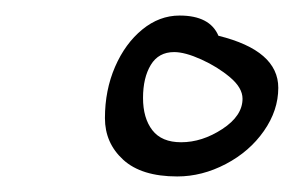

<svg xmlns="http://www.w3.org/2000/svg" viewBox="-20 -1054 378 247"><path d="M115 -902Q115 -938 128 -968Q141 -998 163 -1016Q185 -1034 211 -1034Q250 -1034 261 -1008Q338 -989 338 -941Q338 -912 319.5 -885.5Q301 -859 270.5 -843Q240 -827 208 -827Q162 -827 138.5 -848.5Q115 -870 115 -902ZM292 -927Q292 -941 276 -954.5Q260 -968 239 -977.5Q218 -987 204 -987Q184 -987 174 -970.5Q164 -954 164 -928Q164 -902 176 -886.5Q188 -871 213 -871Q240 -871 266 -888Q292 -905 292 -927Z"/></svg>

Font: Bad Script
Style: Regular
Weight: 400
Italic angle: -10°
Designer: Roman Shchyukin (Gaslight Type Foundry), Cyreal (Charset Expansion)
Foundry: Gaslight
Version: Version 2.000